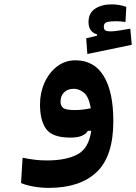

<svg xmlns="http://www.w3.org/2000/svg" viewBox="-20 -638 634 895"><path d="M208 237.8Q173.3 237.8 138.4 231.9Q103.5 226.1 78.1 215.3L85.4 97.2Q114.3 103 140.4 106.4Q166.5 109.9 199.2 109.9Q288.1 109.9 341.1 81.8Q394 53.7 405.3 -28.3H389.6Q381.3 -13.7 361.8 -5.1Q342.3 3.4 307.1 3.4Q225.6 3.4 196 -35.6Q166.5 -74.7 166.5 -151.4Q166.5 -205.6 187.5 -252.4Q208.5 -299.3 245.8 -328.1Q283.2 -356.9 332 -356.9Q418.5 -356.9 463.4 -283.7Q508.3 -210.4 508.3 -73.2Q508.3 90.8 430.4 164.3Q352.5 237.8 208 237.8ZM403.3 -133.3Q394 -187 371.6 -205.6Q349.1 -224.1 324.7 -224.1Q294.9 -224.1 278.6 -207.3Q262.2 -190.4 262.2 -164.6Q262.2 -145 274.4 -135Q286.6 -125 328.6 -125Q349.1 -125 366.7 -127.2Q384.3 -129.4 403.3 -133.3ZM387.2 -386.2 381.8 -459.5 432.6 -471.7V-477.5Q392.6 -489.7 392.6 -535.2Q392.6 -577.1 423.3 -597.4Q454.1 -617.7 502 -617.7Q519 -617.7 537.8 -614.3Q556.6 -610.8 568.8 -606L564.9 -535.6Q538.6 -539.1 519 -539.1Q490.7 -539.1 477.3 -534.4Q463.9 -529.8 463.9 -514.2Q463.9 -500.5 471.4 -496.1Q479 -491.7 495.1 -491.7Q510.7 -491.7 538.1 -496.1Q565.4 -500.5 587.4 -504.4L594.2 -429.2Z"/></svg>

Font: Cascadia Mono PL
Style: Bold
Weight: 700
Monospace: yes
Designer: Aaron Bell
Foundry: Saja Typeworks
Version: Version 2404.023; ttfautohint (v1.8.4)